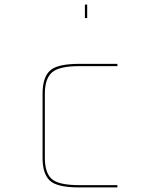

<svg xmlns="http://www.w3.org/2000/svg" viewBox="-20 -909 668 839"><path d="M493 -100V-90H326Q229 -90 197.5 -120Q166 -150 166 -219V-499Q166 -570 198 -600Q230 -630 326 -630H493V-620H326Q238 -620 207 -592.5Q176 -565 176 -499V-219Q176 -154 206 -127Q236 -100 326 -100ZM361 -830H351V-889H361Z"/></svg>

Font: Bungee Hairline
Style: Regular
Weight: 400
Designer: David Jonathan Ross
Foundry: David Jonathan Ross
Version: Version 1.001;PS 1.0;hotconv 1.0.72;makeotf.lib2.5.5900